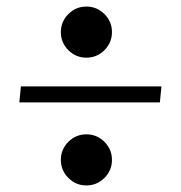

<svg xmlns="http://www.w3.org/2000/svg" viewBox="-20 -606 553 587"><path d="M189 -452.6Q166 -475.6 166 -507.8Q166 -540 189 -563Q211.9 -585.9 244.1 -585.9Q276.4 -585.9 299.3 -563Q322.3 -540 322.3 -507.8Q322.3 -475.6 299.3 -452.6Q276.4 -429.7 244.1 -429.7Q211.9 -429.7 189 -452.6ZM189 -62Q166 -85 166 -117.2Q166 -149.4 189 -172.4Q211.9 -195.3 244.1 -195.3Q276.4 -195.3 299.3 -172.4Q322.3 -149.4 322.3 -117.2Q322.3 -85 299.3 -62Q276.4 -39.1 244.1 -39.1Q211.9 -39.1 189 -62ZM468.8 -293H39.1L43.9 -341.8H473.6Z"/></svg>

Font: spinwerad
Style: Bold
Weight: 700
Width: 7
Version: Version 0.3